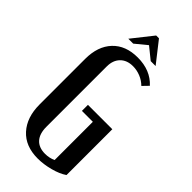

<svg xmlns="http://www.w3.org/2000/svg" viewBox="-270 -907 969 969"><g transform="rotate(45 214.5 -422.0)"><path d="M43 -516Q43 -606 91.5 -657.5Q140 -709 226 -709Q317 -709 370 -651L340 -620Q320 -640 293.5 -650.5Q267 -661 240 -661Q197 -661 172 -635.5Q147 -610 147 -566V-135Q147 -86 170.5 -60Q194 -34 239 -34Q268 -34 295 -46V-319H217V-362H391V-35Q362 -15 316.5 -3Q271 9 229 9Q141 9 92 -45Q43 -99 43 -191ZM213 -853H233L320 -742H285L222 -793L160 -742H125Z"/></g></svg>

Font: Moniqa Paragraph
Style: Bold
Weight: 700
Designer: Rajesh Rajput
Foundry: Rajesh Rajput
Version: Version 1.000